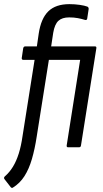

<svg xmlns="http://www.w3.org/2000/svg" viewBox="-48 -711 495 927"><path d="M188 -422 129 -50Q120 9 106 57Q92 105 70 139.5Q48 174 14 195Q9 198 4 193L-27 153Q-31 146 -24 140Q-2 121 14.5 94Q31 67 42.5 30.5Q54 -6 61 -55L119 -422H65Q56 -422 57 -431L64 -478Q66 -487 74 -487H130L139 -549Q150 -622 185.5 -656.5Q221 -691 287 -691Q313 -691 337 -687.5Q361 -684 374 -679Q381 -675 380 -667L373 -621Q371 -612 362 -615Q346 -620 327.5 -623.5Q309 -627 286 -627Q252 -627 234 -610.5Q216 -594 209 -553L199 -487H411Q419 -487 417 -477L343 -9Q342 0 334 0H280Q273 0 274 -9L339 -422Z"/></svg>

Font: Sofia Sans Condensed
Style: Italic
Weight: 400
Italic angle: -9°
Designer: Botio Nikoltchev, Ani Petrova
Foundry: lettersoup
Version: Version 4.101